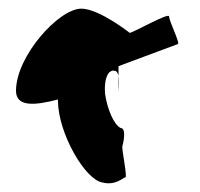

<svg xmlns="http://www.w3.org/2000/svg" viewBox="-20 -730 463 444"><path d="M17 -520C17 -482 61 -486 114 -500V-496C115 -421 177 -314 217 -308C247 -300 266 -320 270 -320C275 -320 261 -386 263 -392C265 -398 273 -434 259 -434C243 -442 228 -478 223 -513C221 -536 225 -555 233 -563L238 -566C240 -567 243 -567 246 -566C250 -566 252 -561 254 -555V-577L391 -628C398 -628 371 -681 371 -692C371 -702 287 -654 280 -654C280 -654 209 -710 168 -710C116 -710 17 -600 17 -520ZM254 -518C254 -518 256 -541 254 -555Z"/></svg>

Font: Ampere
Style: SCUltCnd
Weight: 400
Version: Version 1